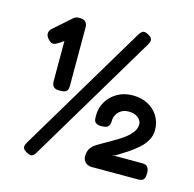

<svg xmlns="http://www.w3.org/2000/svg" viewBox="-110 -847 998 988"><g transform="rotate(15 389.0 -353.0)"><path d="M116 22Q102 14 97.5 6.5Q93 -1 95 -9.5Q97 -18 104 -30L511 -711Q518 -723 525 -729Q532 -735 541 -734.5Q550 -734 562 -727Q576 -719 580 -711.5Q584 -704 582 -695.5Q580 -687 573 -675L165 8Q159 18 152.5 24Q146 30 137 29.5Q128 29 116 22ZM197 -330Q178 -330 169 -335.5Q160 -341 157 -350Q154 -359 154 -369V-583Q145 -576 135 -569.5Q125 -563 115 -558Q104 -553 94.5 -555.5Q85 -558 75 -569Q61 -584 61 -599Q61 -614 78 -629L163 -704Q171 -712 179 -715Q187 -718 198 -718Q222 -718 231.5 -707.5Q241 -697 241 -678V-368Q241 -358 238.5 -349Q236 -340 226.5 -335Q217 -330 197 -330ZM456 7Q445 7 434.5 2Q424 -3 417 -13.5Q410 -24 410 -39Q410 -53 414 -65.5Q418 -78 427.5 -89Q437 -100 454 -110Q487 -130 519.5 -148Q552 -166 578.5 -184.5Q605 -203 621 -224Q637 -245 637 -268Q637 -280 629 -291.5Q621 -303 606 -310.5Q591 -318 568 -318Q545 -318 529 -308Q513 -298 504.5 -282.5Q496 -267 496 -252Q496 -239 493 -229.5Q490 -220 480.5 -214.5Q471 -209 450 -209Q430 -209 421 -216.5Q412 -224 411 -234.5Q410 -245 410 -254Q410 -296 430.5 -330Q451 -364 486.5 -384Q522 -404 567 -404Q613 -404 648 -385.5Q683 -367 703 -334.5Q723 -302 723 -261Q723 -231 709 -206Q695 -181 671 -159.5Q647 -138 618 -119Q589 -100 559 -82L539 -79H704Q714 -79 722 -76Q730 -73 735.5 -63.5Q741 -54 741 -35Q741 -16 736 -7Q731 2 722.5 4.5Q714 7 704 7Z"/></g></svg>

Font: Fredoka SemiExpanded Medium
Style: Regular
Weight: 500
Width: 6
Designer: Ben Nathan
Foundry: Milena B. Brandão, Ben Nathan
Version: Version 2.001